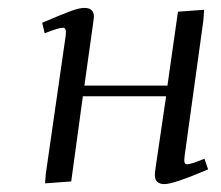

<svg xmlns="http://www.w3.org/2000/svg" viewBox="-20 -464 565 491"><path d="M87.9 -405.8Q142.6 -429.2 163.1 -436.5Q183.6 -443.8 195.8 -443.8Q220.2 -443.8 220.2 -420.9Q220.2 -419.4 219.7 -416.7Q219.2 -414.1 218.8 -409.4Q218.3 -404.8 217.8 -401.9L195.8 -245.1H408.2L435.1 -434.1L502 -439L500 -411.1L452.1 -64.9Q450.7 -53.7 451.9 -48.8Q453.1 -43.9 459 -43.9Q468.3 -43.9 502.9 -58.1L512.2 -30.8Q423.8 6.8 400.9 6.8Q376 6.8 376 -16.1Q376 -21.5 377.9 -35.2L404.8 -217.8H191.9L162.1 0L95.2 4.9L97.2 -20L147.9 -372.1Q150.9 -393.1 141.1 -393.1Q129.9 -393.1 94.2 -378.9Z"/></svg>

Font: Dehuti
Style: Italic
Weight: 400
Version: Version 1.2